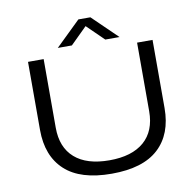

<svg xmlns="http://www.w3.org/2000/svg" viewBox="-93 -967 1100 1075"><g transform="rotate(-10 457.0 -429.5)"><path d="M280.8 -733.9 421.9 -871.1H490.2L631.8 -733.9H550.8L455.1 -827.1L360.8 -733.9ZM103 -298.8V-686H191.9V-295.9Q191.9 -183.6 260.3 -123.8Q328.6 -64 457 -64Q585.4 -64 654.3 -123.8Q723.1 -183.6 723.1 -295.9V-686H811V-298.8Q811 -150.4 722.9 -69.1Q634.8 12.2 457 12.2Q279.3 12.2 191.2 -69.1Q103 -150.4 103 -298.8Z"/></g></svg>

Font: Archivo Expanded Light
Style: Regular
Weight: 300
Width: 7
Designer: Hector Gatti
Foundry: Omnibus-Type
Version: Version 2.001